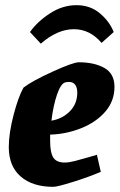

<svg xmlns="http://www.w3.org/2000/svg" viewBox="-20 -714 463 743"><path d="M174 -193V-169Q174 -123 186.5 -104Q199 -85 230 -85Q247 -85 270 -91Q293 -97 319 -104.5Q345 -112 355 -115L370 -49Q326 -30 264 -10.5Q202 9 186 9Q106 9 60 -31Q14 -71 14 -145Q14 -198 32.5 -269Q51 -340 71 -375Q103 -400 183 -436.5Q263 -473 285 -473Q345 -473 384 -451Q423 -429 423 -378Q423 -323 387.5 -282Q352 -241 294.5 -218Q237 -195 174 -193ZM179 -247Q221 -254 250 -283Q279 -312 279 -356Q279 -375 271 -386Q263 -397 247 -397Q240 -397 232 -395Q215 -390 200.5 -347.5Q186 -305 179 -247ZM96 -590Q124 -630 173 -662Q222 -694 276 -694Q329 -694 366.5 -662.5Q404 -631 420 -590L373 -548Q328 -601 266 -601Q202 -601 138 -545Z"/></svg>

Font: Grenze ExtraBold
Style: Italic
Weight: 800
Italic angle: -10°
Designer: Renata Polastri
Foundry: Omnibus-Type
Version: Version 1.002; ttfautohint (v1.8)